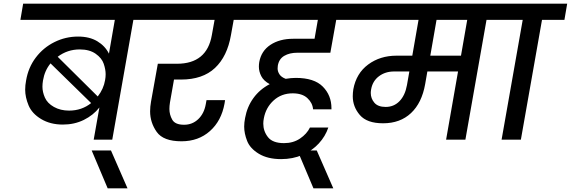

<svg xmlns="http://www.w3.org/2000/svg" viewBox="-20 -760 3107 1045"><path d="M842 -740 827 -652H706L591 0H490L521 -175Q488 -133 436.5 -107.5Q385 -82 322 -82Q254 -82 204 -112Q154 -142 135.5 -186.5Q117 -231 117 -272Q117 -296 122 -322Q134 -393 175 -447Q216 -501 276.5 -531Q337 -561 405 -561Q467 -561 509.5 -535.5Q552 -510 573 -468L605 -652H91L106 -740ZM414 -491Q347 -491 294 -451L512 -235Q544 -276 552 -324Q555 -340 555 -356Q555 -382 544.5 -413Q534 -444 500.5 -467.5Q467 -491 414 -491ZM214 -322Q211 -304 211 -288Q211 -259 224.5 -228.5Q238 -198 273.5 -178Q309 -158 356 -158Q425 -158 476 -199L255 -415Q223 -376 214 -322Z M566 265 479 59H584L674 265Z M927 -327 905 -202Q902 -183 902 -167Q902 -136 917.5 -108.5Q933 -81 982 -81Q1027 -81 1059 -111.5Q1091 -142 1100 -193L1104 -215H1205L1202 -196Q1185 -102 1122.5 -46.5Q1060 9 968 9Q869 9 833 -42Q797 -93 797 -154Q797 -179 802 -207L839 -413H943Q1106 -413 1133 -569L1148 -652H780L795 -740H1377L1362 -652H1252L1237 -569Q1217 -453 1150 -390Q1083 -327 965 -327Z M1598 -473Q1556 -473 1527 -456Q1498 -439 1492 -402Q1491 -394 1491 -387Q1491 -371 1501 -355.5Q1511 -340 1535 -331Q1564 -336 1590 -336Q1690 -336 1737 -288.5Q1784 -241 1784 -171Q1784 -168 1784 -165H1684Q1681 -200 1653 -226Q1625 -252 1573 -252Q1512 -252 1469.5 -213.5Q1427 -175 1416 -116Q1413 -101 1413 -87Q1413 -46 1438.5 -13.5Q1464 19 1526 19Q1576 19 1613 -6Q1650 -31 1667 -66H1767Q1751 -18 1715 21Q1679 60 1626.5 83Q1574 106 1510 106Q1437 106 1389 77Q1341 48 1325 7Q1309 -34 1309 -71Q1309 -93 1314 -118Q1325 -179 1359.5 -226.5Q1394 -274 1448 -302Q1415 -320 1402 -345.5Q1389 -371 1389 -397Q1389 -409 1391 -422Q1402 -483 1452 -516Q1502 -549 1576 -549H1692L1710 -652H1314L1329 -740H1962L1947 -652H1810L1778 -473Z M1686 265 1599 59H1704L1794 265Z M2750 -652H2628L2513 0H2408L2473 -371H2306L2294 -302Q2276 -200 2217 -144.5Q2158 -89 2065 -89Q1977 -89 1938.5 -134Q1900 -179 1900 -236Q1900 -254 1903 -274Q1919 -361 1984 -409Q2049 -457 2138 -457H2224L2258 -652H1900L1915 -740H2765ZM2523 -652H2356L2322 -457H2489ZM2208 -371H2125Q2077 -371 2042.5 -345Q2008 -319 2000 -274Q1998 -263 1998 -254Q1998 -224 2017.5 -201Q2037 -178 2079 -178Q2124 -178 2154.5 -209.5Q2185 -241 2195 -297Z M2710 0 2825 -652H2703L2718 -740H3067L3052 -652H2930L2815 0Z"/></svg>

Font: Fz Poppins Med
Style: Italic
Weight: 500
Italic angle: -10°
Designer: Ninad Kale (Devanagari), Jonny Pinhorn (Latin)
Foundry: Indian Type Foundry
Version: Vit hóa bi Vntype.Com & FontZin.Com